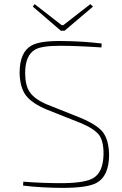

<svg xmlns="http://www.w3.org/2000/svg" viewBox="-20 -900 593 931"><path d="M293 -751H275L139 -868L148 -880L279 -778H287L418 -880L431 -868ZM211 -367Q135 -398 105 -438Q77 -476 75 -546Q75 -648 134 -680Q176 -703 285 -701Q383 -700 473 -689L472 -670Q352 -678 271 -678Q183 -678 151 -660Q101 -632 102 -542Q103 -484 124 -454Q147 -419 209 -393L367 -330Q450 -296 479 -259Q508 -221 509 -147Q508 -46 448 -13Q404 11 283 11Q186 11 92 0L93 -19Q196 -11 294 -12Q396 -14 433 -37Q480 -65 482 -151Q483 -215 460 -246Q437 -276 370 -304Z"/></svg>

Font: Taylor Sans Thin
Style: Regular
Weight: 100
Italic angle: -8°
Designer: Natanael Gama
Version: Version 1.001 September 8, 2015